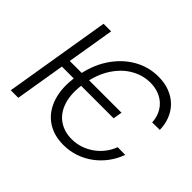

<svg xmlns="http://www.w3.org/2000/svg" viewBox="-157 -983 1240 1240"><g transform="rotate(45 463.0 -363.5)"><path d="M656.2 -403.3 645.5 -341.8H152.8L163.6 -403.3ZM909.7 -500 840.3 -499Q838.9 -536.1 825.2 -567.6Q811.5 -599.1 786.9 -622.8Q762.2 -646.5 727.5 -659.7Q692.9 -672.9 650.4 -672.9Q582.5 -672.9 520.5 -637.2Q458.5 -601.6 413.8 -532.7Q369.1 -463.9 352.1 -363.3Q335.9 -263.2 357.7 -194.3Q379.4 -125.5 429.9 -90.1Q480.5 -54.7 548.3 -54.7Q590.8 -54.7 629.4 -67.6Q668 -80.6 700.7 -104Q733.4 -127.4 757.8 -159.2Q782.2 -190.9 796.4 -228.5L865.7 -227.5Q847.7 -177.2 816.2 -134Q784.7 -90.8 741.9 -58.6Q699.2 -26.4 647.5 -8.3Q595.7 9.8 537.6 9.8Q445.8 9.8 382.3 -35.9Q318.8 -81.5 292.5 -165.5Q266.1 -249.5 285.2 -363.3Q303.2 -477.5 357.4 -561.3Q411.6 -645 490.2 -691.2Q568.8 -737.3 661.1 -737.3Q719.2 -737.3 765.1 -719Q811 -700.7 843 -668.5Q875 -636.2 891.8 -593Q908.7 -549.8 909.7 -500ZM237.3 -727.5 116.7 0H47.9L168 -727.5Z"/></g></svg>

Font: Inter 17pt Light
Style: Italic
Weight: 300
Italic angle: -9.3988°
Version: Version 4.001;git-66647c0bb